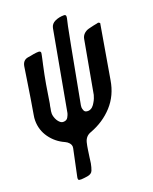

<svg xmlns="http://www.w3.org/2000/svg" viewBox="-167 -762 858 1079"><g transform="rotate(-20 262.5 -223.0)"><path d="M112 224Q112 223 111 221Q110 219 110 216V213Q110 211 110.5 210Q111 209 111 207L145 46Q147 35 143.5 27Q140 19 135 14Q127 5 114 -1Q62 -24 29.5 -69.5Q-3 -115 -3 -172Q-3 -188 0 -203Q8 -250 15.5 -296Q23 -342 30 -389Q34 -412 37 -434.5Q40 -457 44 -480Q50 -515 82 -520Q89 -521 98 -522.5Q107 -524 116 -526Q134 -529 146 -529Q160 -529 160 -518Q160 -514 158 -506Q156 -498 154 -487Q152 -476 149.5 -466.5Q147 -457 146 -451Q134 -397 124.5 -342.5Q115 -288 107 -233Q105 -226 104 -220Q103 -214 102 -207Q100 -199 99 -191.5Q98 -184 98 -177Q98 -168 101.5 -156.5Q105 -145 111 -135Q117 -125 125.5 -118Q134 -111 144 -111Q164 -111 172 -125.5Q180 -140 182 -149L269 -627Q274 -651 298 -662Q322 -673 351 -673Q363 -673 363 -662Q363 -660 362.5 -657Q362 -654 362 -652Q360 -641 357 -630Q354 -619 352 -608Q347 -579 341 -551.5Q335 -524 330 -495Q314 -412 299 -330Q284 -248 268 -165Q267 -161 267 -153Q267 -145 272 -133Q277 -121 295 -121Q309 -121 322 -132Q333 -143 338 -153Q345 -164 349.5 -175.5Q354 -187 356 -195L413 -510Q416 -526 427.5 -537.5Q439 -549 456 -554Q458 -555 468 -557Q478 -559 489 -562Q494 -563 499.5 -564Q505 -565 510 -566Q512 -567 513.5 -567Q515 -567 517 -568Q522 -568 528 -562Q514 -481 500.5 -401.5Q487 -322 473 -241Q459 -154 404.5 -94Q350 -34 269 -4Q237 7 228 41Q223 61 220 82.5Q217 104 214 124Q212 133 211.5 142.5Q211 152 209 161Q205 183 198 201Q191 219 165 223Q156 224 146.5 225.5Q137 227 129 227Q115 227 112 224Z"/></g></svg>

Font: Bangerz
Style: Regular
Weight: 400
Designer: vernon adams
Foundry: Vernon Adams
Version: Version 2.10;February 7, 2025;FontCreator 13.0.0.2683 64-bit